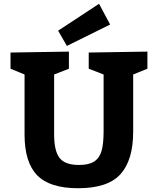

<svg xmlns="http://www.w3.org/2000/svg" viewBox="-20 -976 829 1008"><path d="M395 -109.9Q446.8 -109.9 474.9 -128.4Q502.9 -147 513.4 -184.6Q523.9 -222.2 523.9 -285.2V-585L445.8 -615.2V-700.2L753.9 -705.1V-615.2L679.2 -585V-285.2Q679.2 -135.3 612.5 -61.5Q545.9 12.2 390.1 12.2Q241.2 12.2 175 -55.9Q108.9 -124 108.9 -270V-585L35.2 -615.2V-700.2L341.8 -705.1V-615.2L264.2 -585V-270Q264.2 -183.1 293 -146.5Q321.8 -109.9 395 -109.9ZM285.2 -814.9 500 -956.1 558.1 -847.2 331.1 -734.9Z"/></svg>

Font: Kadwa
Style: Bold
Weight: 700
Designer: Sol Matas
Foundry: Sol Matas
Version: Version 1.001;PS 001.000;hotconv 1.0.70;makeotf.lib2.5.58329